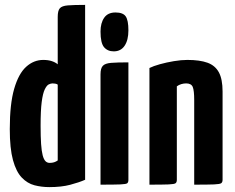

<svg xmlns="http://www.w3.org/2000/svg" viewBox="-20 -755 959 785"><path d="M182 10Q150 10 121 2.5Q92 -5 69 -29Q46 -53 33 -100.5Q20 -148 20 -227Q20 -330 38 -392Q56 -454 87 -482Q118 -510 157 -510Q177 -510 192 -505Q207 -500 216 -492V-686Q216 -711 224.5 -721Q233 -731 257.5 -733Q282 -735 328 -735V-20Q303 -9 267 0.5Q231 10 182 10ZM183 -89Q193 -89 201 -91.5Q209 -94 216 -99V-409Q212 -412 206 -413Q200 -414 195 -414Q188 -414 179.5 -410Q171 -406 163 -389.5Q155 -373 150.5 -338Q146 -303 146 -241Q146 -196 148 -166.5Q150 -137 154.5 -120Q159 -103 166 -96Q173 -89 183 -89Z M391 0V-451Q391 -476 400.5 -486Q410 -496 434.5 -498Q459 -500 505 -500V-20Q505 -10 500.5 -6Q496 -2 472 -1Q448 0 391 0ZM445 -545Q420 -545 405.5 -562Q391 -579 391 -626Q391 -661 406 -682.5Q421 -704 452 -704Q483 -704 494 -688Q505 -672 505 -631Q505 -591 489.5 -568Q474 -545 445 -545Z M591 0V-477Q607 -485 634 -492.5Q661 -500 691 -505Q721 -510 746 -510Q797 -510 828.5 -498.5Q860 -487 875 -459Q890 -431 890 -381V-20Q890 -10 884.5 -6Q879 -2 855 -1Q831 0 774 0V-346Q774 -385 768 -399.5Q762 -414 741 -414Q731 -414 721 -411Q711 -408 703 -402V-20Q703 -10 698 -6Q693 -2 669.5 -1Q646 0 591 0Z"/></svg>

Font: Yanone Kaffeesatz
Style: Bold
Weight: 700
Designer: Yanone (Cyrillic: Daniel Pouzeot, Huerta Tipografica, and Cyreal)
Foundry: Yanone
Version: Version 2.003